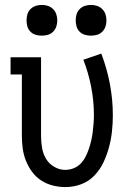

<svg xmlns="http://www.w3.org/2000/svg" viewBox="-20 -753 540 781"><path d="M246 8Q220 8 194.5 1.5Q169 -5 147.5 -19Q126 -33 110.5 -54Q95 -75 85.5 -99Q76 -123 72.5 -148.5Q69 -174 69 -200V-450H23V-520H147V-200Q147 -176 151 -152Q155 -128 167 -107.5Q179 -87 200.5 -74.5Q222 -62 245 -62Q263 -62 279.5 -68.5Q296 -75 308 -87.5Q320 -100 328 -115.5Q336 -131 341.5 -147.5Q347 -164 351 -181Q355 -198 357 -215Q359 -232 360.5 -249.5Q362 -267 362 -285Q362 -342 351 -399Q340 -456 319 -510L392 -535Q415 -475 427 -411.5Q439 -348 439 -284Q439 -252 435.5 -219Q432 -186 423.5 -154.5Q415 -123 401 -93Q387 -63 364 -39Q341 -15 310 -3.5Q279 8 246 8ZM350 -608Q337 -608 325 -611.5Q313 -615 304 -624Q295 -633 291.5 -645Q288 -657 288 -670Q288 -683 291.5 -695Q295 -707 304 -716Q313 -725 325 -729Q337 -733 350 -733Q363 -733 375 -729Q387 -725 396 -716Q405 -707 409 -695Q413 -683 413 -670Q413 -657 409 -645Q405 -633 396 -624Q387 -615 375 -611.5Q363 -608 350 -608ZM150 -608Q137 -608 125 -611.5Q113 -615 104 -624Q95 -633 91.5 -645Q88 -657 88 -670Q88 -683 91.5 -695Q95 -707 104 -716Q113 -725 125 -729Q137 -733 150 -733Q163 -733 175 -729Q187 -725 196 -716Q205 -707 209 -695Q213 -683 213 -670Q213 -657 209 -645Q205 -633 196 -624Q187 -615 175 -611.5Q163 -608 150 -608Z"/></svg>

Font: Iosevka Slab
Style: Regular
Weight: 400
Monospace: yes
Designer: Belleve Invis
Foundry: Belleve Invis
Version: Version 11.2.4; ttfautohint (v1.8.3)